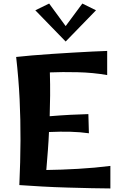

<svg xmlns="http://www.w3.org/2000/svg" viewBox="-20 -1057 678 1082"><path d="M89 -14Q95 -147 95.5 -265Q96 -383 90.5 -498Q85 -613 71 -736Q106 -740 158.5 -744.5Q211 -749 271 -753Q331 -757 390.5 -760.5Q450 -764 500.5 -766.5Q551 -769 584 -770V-634Q504 -648 417 -650Q330 -652 261 -649Q263 -579 262.5 -519Q262 -459 260 -402Q320 -407 376 -410Q432 -413 478 -414L481 -306Q432 -313 376.5 -314.5Q321 -316 256 -313Q254 -264 250 -211.5Q246 -159 241 -99Q323 -100 419.5 -105.5Q516 -111 602 -122V5Q560 5 496.5 3.5Q433 2 360 0Q287 -2 216.5 -6Q146 -10 89 -14ZM257 -1037 350 -910 444 -1037 521 -999 350 -823 179 -999Z"/></svg>

Font: Marhey SemiBold
Style: Regular
Weight: 600
Designer: Nur Syamsi & Bustanul Arifin
Foundry: Namelatype
Version: Version 1.000; ttfautohint (v1.8.4.7-5d5b)